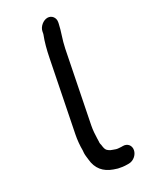

<svg xmlns="http://www.w3.org/2000/svg" viewBox="-225 -769 850 1031"><g transform="rotate(-30 200.0 -253.5)"><path d="M202.9 -653 199.9 -638C199.7 -637.4 199.4 -636.3 199.1 -635.5C184.8 -599.6 173.2 -554.8 164.5 -511L79.5 -85C73.4 -54.7 70.2 -18.8 70.7 7.3C70.8 7.6 70.7 8.1 70.7 8.5L69.3 25.3C68.7 38.8 71.6 53.8 72.7 66.6C77.7 124.7 109 161.2 161.9 180.1L185.8 187.9C201.8 191.8 220.6 194.5 241.2 194.5H250.2C277.5 194.5 304.1 172.5 309.5 145.5C314.8 118.5 297.1 96.5 269.7 96.5H260.7C256 96.5 252.2 96.2 245.2 95.5C240.8 95.4 234.4 94.6 228.7 92.9L211.9 86.9C203.3 84.3 195.1 80.7 188.3 74.5C174.1 65.5 173.1 44.9 171.6 33.3C171 30.5 167.6 22.3 169.5 10.2L169.9 -5.8C170.3 -29 172.3 -59.3 177.5 -85L262.5 -511C272.7 -562 290.6 -601.6 299.1 -644L300.9 -653C306.1 -679.2 288 -702.5 262.2 -702.5C236.3 -702.5 208 -678.9 202.9 -653Z"/></g></svg>

Font: Smoothie
Style: LightIt
Weight: 400
Foundry: Cannot Into Space Fonts
Version: Version 0.8